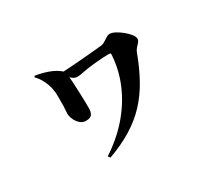

<svg xmlns="http://www.w3.org/2000/svg" viewBox="-115 -786 1230 1090"><g transform="rotate(-30 500.0 -241.0)"><path d="M326 54Q418 -6 484 -82Q550 -158 588 -245.5Q626 -333 633 -427Q634 -439 632.5 -442.5Q631 -446 622 -446Q603 -446 583.5 -445Q564 -444 544.5 -442Q525 -440 505 -438Q469 -434 444.5 -428.5Q420 -423 404 -423Q386 -423 371.5 -435.5Q357 -448 325 -474L326 -487Q347 -488 379.5 -490Q412 -492 449.5 -495Q487 -498 521.5 -501Q556 -504 581 -506.5Q606 -509 614 -510Q623 -512 635 -520Q647 -528 659.5 -535.5Q672 -543 682 -543Q698 -543 719 -531.5Q740 -520 760 -503.5Q780 -487 793 -470Q806 -453 806 -441Q806 -429 797.5 -419Q789 -409 779.5 -399Q770 -389 765 -376Q732 -287 693.5 -218.5Q655 -150 605.5 -97.5Q556 -45 490 -4.5Q424 36 336 68ZM320 -182Q299 -182 282.5 -197Q266 -212 257 -233Q248 -254 248 -270Q248 -282 250 -301Q252 -320 251 -339Q251 -358 251.5 -383Q252 -408 246 -436Q241 -462 226 -492Q211 -522 190 -542L195 -550Q239 -543 279.5 -528.5Q320 -514 350 -488Q361 -479 361 -469Q361 -459 361 -454Q363 -437 364.5 -408Q366 -379 367.5 -346Q369 -313 369.5 -282.5Q370 -252 370 -233Q370 -214 361 -198Q352 -182 320 -182Z"/></g></svg>

Font: Noto Serif JP ExtraLight Black
Style: Regular
Weight: 900
Version: Version 2.003-H1;hotconv 1.1.1;makeotfexe 2.6.0